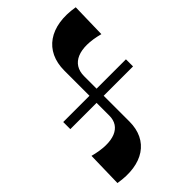

<svg xmlns="http://www.w3.org/2000/svg" viewBox="-215 -789 879 879"><g transform="rotate(-45 224.0 -349.5)"><path d="M16 -170 12 2C157 27 250 -36 250 -158V-325H440V-371H250V-452C250 -532 322 -564 442 -532L446 -702C299 -727 204 -661 204 -534V-371H34V-325H204V-242C204 -170 136 -138 16 -170Z"/></g></svg>

Font: Ribes
Style: Bold
Weight: 900
Designer: Luigi Gorlero
Foundry: Collletttivo
Version: Version 2.100;Glyphs 3.1.2 (3151)